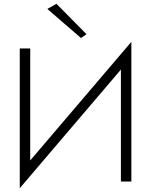

<svg xmlns="http://www.w3.org/2000/svg" viewBox="-20 -955 795 1010"><path d="M229 -908 406 -755 435 -775 277 -935ZM139 -700H84V35L616 -589V0H671V-735L139 -111Z"/></svg>

Font: Jost Light
Style: Regular
Weight: 300
Version: Version 3.710